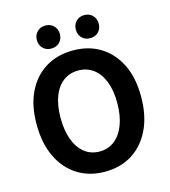

<svg xmlns="http://www.w3.org/2000/svg" viewBox="-135 -1053 1041 1175"><g transform="rotate(-15 385.0 -465.5)"><path d="M385 14Q287 14 212.5 -32.5Q138 -79 96 -166Q54 -253 54 -374Q54 -494 96 -579Q138 -664 212.5 -709Q287 -754 385 -754Q484 -754 558 -708.5Q632 -663 674 -578.5Q716 -494 716 -374Q716 -253 674 -166Q632 -79 558 -32.5Q484 14 385 14ZM385 -114Q440 -114 480.5 -146Q521 -178 543 -236.5Q565 -295 565 -374Q565 -453 543 -509.5Q521 -566 480.5 -596.5Q440 -627 385 -627Q330 -627 289.5 -596.5Q249 -566 227.5 -509.5Q206 -453 206 -374Q206 -295 227.5 -236.5Q249 -178 289.5 -146Q330 -114 385 -114ZM262 -799Q230 -799 209.5 -819.5Q189 -840 189 -872Q189 -903 209.5 -924Q230 -945 262 -945Q294 -945 314.5 -924Q335 -903 335 -872Q335 -840 314.5 -819.5Q294 -799 262 -799ZM508 -799Q476 -799 456 -819.5Q436 -840 436 -872Q436 -903 456 -924Q476 -945 508 -945Q541 -945 561 -924Q581 -903 581 -872Q581 -840 561 -819.5Q541 -799 508 -799Z"/></g></svg>

Font: Noto Sans HK Thin
Style: Bold
Weight: 700
Version: Version 2.004-H2;hotconv 1.0.118;makeotfexe 2.5.65603